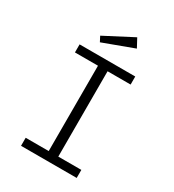

<svg xmlns="http://www.w3.org/2000/svg" viewBox="-215 -1035 1045 1155"><g transform="rotate(30 307.5 -457.5)"><path d="M501 -704.6V-648.7H341V-55.9H501V0H114.4V-55.9H274.4V-648.7H114.4V-704.6ZM393.3 -914.9 425.6 -854.9 213.8 -776.4 195.4 -811.8Z"/></g></svg>

Font: Fira Code Light
Style: Regular
Weight: 300
Monospace: yes
Designer: Carrois Corporate, Edenspiekermann AG, Nikita Prokopov
Foundry: Carrois Corporate, Edenspiekermann AG, Nikita Prokopov
Version: Version 6.000; ttfautohint (v1.8.2) -l 8 -r 50 -G 200 -x 14 